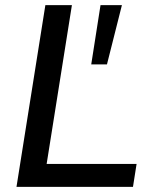

<svg xmlns="http://www.w3.org/2000/svg" viewBox="-20 -725 592 745"><path d="M44 0 156 -705H259L161 -89H510L496 0ZM334 -475 370 -705H453L395 -475Z"/></svg>

Font: Nunito Sans SemiBold
Style: Italic
Weight: 600
Italic angle: -9°
Designer: Vernon Adams
Foundry: Vernon Adams
Version: Version 3.006; ttfautohint (v1.8.3)